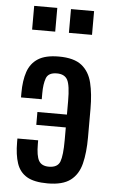

<svg xmlns="http://www.w3.org/2000/svg" viewBox="-57 -848 525 894"><g transform="rotate(5 206.0 -401.0)"><path d="M200 8Q137 8 103 -12Q69 -32 55.5 -72Q42 -112 42 -171V-188H139V-171Q139 -116 152 -93Q165 -70 199 -70Q240 -70 251 -99Q262 -128 262 -200V-259H124V-319H262V-382Q262 -456 248.5 -481Q235 -506 199 -506Q159 -506 149 -478.5Q139 -451 139 -408V-380H42V-401Q42 -459 56 -500Q70 -541 104.5 -563Q139 -585 201 -585Q272 -585 308 -556.5Q344 -528 356.5 -476.5Q369 -425 369 -355V-222Q369 -150 356 -98.5Q343 -47 306.5 -19.5Q270 8 200 8ZM238 -699V-810H346V-699ZM66 -699V-810H174V-699Z"/></g></svg>

Font: Oswald
Style: Regular
Weight: 400
Designer: Vernon Adams
Foundry: Vernon Adams
Version: Version 4.103; ttfautohint (v1.8.3)